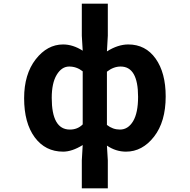

<svg xmlns="http://www.w3.org/2000/svg" viewBox="-20 -818 1040 1053"><path d="M428.7 214.8V61.5L433.6 -22.5Q375 13.7 326.2 13.7Q228.5 13.7 170.4 -64.9Q112.3 -143.6 112.3 -279.3Q112.3 -411.1 175.8 -492.7Q239.3 -574.2 326.2 -574.2Q379.9 -574.2 433.6 -540L428.7 -622.1V-797.9H571.3V-622.1L566.4 -536.1Q627 -574.2 683.6 -574.2Q778.3 -574.2 833.5 -496.6Q888.7 -418.9 888.7 -289.1Q888.7 -150.4 824.7 -68.4Q760.7 13.7 670.9 13.7Q615.2 13.7 566.4 -19.5L571.3 61.5V214.8ZM363.3 -107.4Q405.3 -107.4 433.6 -135.7V-426.8Q400.4 -453.1 359.4 -453.1Q318.4 -453.1 291 -407.7Q263.7 -362.3 263.7 -281.2Q263.7 -107.4 363.3 -107.4ZM637.7 -107.4Q682.6 -107.4 710 -153.3Q737.3 -199.2 737.3 -287.1Q737.3 -453.1 641.6 -453.1Q602.5 -453.1 566.4 -424.8V-132.8Q598.6 -107.4 637.7 -107.4Z"/></svg>

Font: GenEi Gothic M Regular
Style: Bold
Weight: 700
Designer: o_tamon (Modified); [Source Han Sans]
Ryoko NISHIZUKA  (kana & ideographs); Paul D. Hunt (Latin, Greek & Cyrillic); Wenl
Version: Version 1.1a;Original Version 1.004